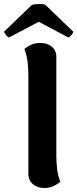

<svg xmlns="http://www.w3.org/2000/svg" viewBox="-59 -926 387 961"><path d="M163 15Q129 15 106 -4Q83 -23 83 -56V-551Q83 -580 79.5 -613.5Q76 -647 63 -681Q72 -689 93 -700Q114 -711 143 -711Q177 -711 200 -692.5Q223 -674 223 -641V-146Q223 -118 226.5 -83.5Q230 -49 243 -16Q234 -8 213 3.5Q192 15 163 15ZM169 -901 308 -767Q308 -763 299.5 -752Q291 -741 284 -738L135 -817L-15 -738Q-21 -741 -29.5 -752Q-38 -763 -39 -767L100 -901Q106 -904 120.5 -905Q135 -906 149 -905.5Q163 -905 169 -901Z"/></svg>

Font: Arima Thin
Style: Regular
Weight: 100
Designer: Joana Correia and Natanael Gama
Foundry: NDISCOVER
Version: Version 1.101;gftools[0.9.23]